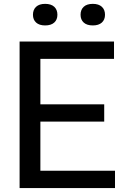

<svg xmlns="http://www.w3.org/2000/svg" viewBox="-20 -950 636 970"><path d="M79 0V-740H556V-652.5H184V-87.5H561V0ZM144 -335.5V-423H506.5V-335.5ZM449 -821.5Q419 -821.5 403 -836Q387 -850.5 387 -875.5Q387 -901 403 -915.8Q419 -930.5 449 -930.5Q478.5 -930.5 494.5 -915.8Q510.5 -901 510.5 -875.5Q510.5 -850.5 494.5 -836Q478.5 -821.5 449 -821.5ZM208 -821.5Q178.5 -821.5 162.5 -836Q146.5 -850.5 146.5 -875.5Q146.5 -901 162.5 -915.8Q178.5 -930.5 208 -930.5Q238 -930.5 254 -915.8Q270 -901 270 -875.5Q270 -850.5 254 -836Q238 -821.5 208 -821.5Z"/></svg>

Font: Encode Sans SC Medium
Style: Regular
Weight: 500
Version: Version 3.002